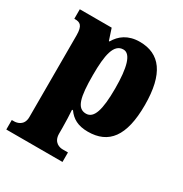

<svg xmlns="http://www.w3.org/2000/svg" viewBox="-177 -679 982 1033"><g transform="rotate(30 313.5 -162.0)"><path d="M8 222H357V163H323C307 163 265 155 265 99V63C265 22 263 -14 261 -47H267C294 -9 331 13 393 13C522 13 588 -71 588 -264C588 -459 520 -546 395 -546C323 -546 278 -512 252 -466H248L225 -536H27V-477H31C62 -477 82 -468 82 -405V102C82 156 38 163 23 163H8ZM336 -66C280 -66 265 -127 265 -265C265 -389 280 -466 339 -466C385 -466 405 -391 405 -262C405 -128 385 -66 336 -66Z"/></g></svg>

Font: Noto Serif Devanagari SemiCondensed Black
Style: Regular
Weight: 900
Width: 4
Designer: Universal Thirst, Indian Type Foundry and the Monotype Design Team
Foundry: Monotype Imaging Inc.
Version: Version 2.004